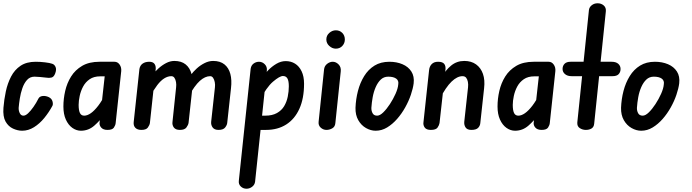

<svg xmlns="http://www.w3.org/2000/svg" viewBox="-28 -793 4224 1172"><path d="M107 5Q80 5 51.5 -8Q23 -21 6 -51Q-11 -81 -7 -135Q-3 -185 7.5 -234.5Q18 -284 39.5 -325.5Q61 -367 97.5 -391.5Q134 -416 190 -416Q217 -416 246.5 -412.5Q276 -409 290 -404Q304 -400 311 -384.5Q318 -369 309 -345Q301 -323 286 -319.5Q271 -316 255 -319Q238 -321 216.5 -323Q195 -325 183 -325Q155 -325 137 -305Q119 -285 108.5 -254.5Q98 -224 93 -192Q88 -160 86 -136Q85 -118 92.5 -102.5Q100 -87 115 -87Q128 -87 143.5 -101.5Q159 -116 176 -140Q193 -164 207 -192Q214 -205 232.5 -207Q251 -209 270 -200Q288 -191 292.5 -174Q297 -157 292 -147Q271 -108 242.5 -73Q214 -38 179.5 -16.5Q145 5 107 5Z M466 5Q438 5 413.5 -12.5Q389 -30 374 -63Q359 -96 359 -143Q359 -190 370 -238Q381 -286 406 -326Q431 -366 473.5 -391Q516 -416 580 -416H644L634 -327H584Q545 -327 519.5 -309.5Q494 -292 479.5 -265Q465 -238 458.5 -207.5Q452 -177 452 -153Q452 -119 460 -103Q468 -87 486 -87Q505 -87 526.5 -102Q548 -117 571.5 -147.5Q595 -178 620 -228L609 -94Q583 -57 547.5 -26Q512 5 466 5ZM628 0Q602 0 589.5 -14.5Q577 -29 580 -47L621 -416H671Q690 -416 702 -399Q714 -382 712 -359L678 -42Q677 -29 667.5 -14.5Q658 0 628 0Z M835 0Q811 0 798.5 -12.5Q786 -25 788 -47L823 -372Q827 -394 843 -405Q859 -416 883 -416Q906 -416 915.5 -402.5Q925 -389 922 -366L887 -42Q885 -29 874.5 -14.5Q864 0 835 0ZM1070 0Q1044 0 1033 -15Q1022 -30 1025 -50L1047 -260Q1049 -276 1046.5 -291.5Q1044 -307 1037 -317.5Q1030 -328 1018 -328Q996 -328 974.5 -314.5Q953 -301 932 -273.5Q911 -246 887 -202L900 -333Q917 -355 939 -375Q961 -395 986 -408Q1011 -421 1036 -421Q1079 -421 1105 -400Q1131 -379 1141 -342Q1151 -305 1146 -254L1123 -43Q1121 -30 1110 -15Q1099 0 1070 0ZM1306 0Q1281 0 1270 -15Q1259 -30 1261 -50L1284 -260Q1286 -276 1283 -291.5Q1280 -307 1273 -317.5Q1266 -328 1255 -328Q1224 -328 1192 -299.5Q1160 -271 1122 -202L1135 -333Q1151 -355 1173 -375Q1195 -395 1221 -408Q1247 -421 1273 -421Q1316 -421 1342 -400Q1368 -379 1378 -342Q1388 -305 1382 -254L1359 -43Q1358 -30 1346.5 -15Q1335 0 1306 0Z M1477 359Q1456 359 1441.5 345Q1427 331 1430 309L1502 -373Q1505 -394 1520 -405Q1535 -416 1553 -416Q1573 -416 1588 -401Q1603 -386 1601 -364L1529 317Q1526 336 1510.5 347.5Q1495 359 1477 359ZM1828 -282Q1828 -192 1799.5 -129Q1771 -66 1719 -33Q1667 0 1596 0H1530L1539 -87H1591Q1634 -87 1662.5 -103Q1691 -119 1706.5 -145Q1722 -171 1728.5 -203Q1735 -235 1735 -266Q1735 -299 1726.5 -314Q1718 -329 1699 -329Q1679 -329 1638.5 -294.5Q1598 -260 1554 -174L1569 -317Q1585 -339 1608 -363Q1631 -387 1659 -403.5Q1687 -420 1716 -420Q1748 -420 1773 -404.5Q1798 -389 1813 -358Q1828 -327 1828 -282Z M1965 0Q1945 0 1929.5 -14Q1914 -28 1917 -51L1950 -368Q1952 -390 1968.5 -403Q1985 -416 2003 -416Q2023 -416 2039 -399.5Q2055 -383 2052 -357L2019 -41Q2017 -19 2000 -9.5Q1983 0 1965 0ZM2022 -496Q2000 -496 1982 -512.5Q1964 -529 1964 -552Q1964 -576 1982 -592Q2000 -608 2022 -608Q2046 -608 2061.5 -592Q2077 -576 2077 -552Q2077 -529 2061.5 -512.5Q2046 -496 2022 -496Z M2265 5Q2235 5 2206 -11.5Q2177 -28 2159 -59.5Q2141 -91 2142 -135Q2144 -188 2157 -238Q2170 -288 2195 -328.5Q2220 -369 2258 -392.5Q2296 -416 2349 -416Q2393 -416 2428.5 -401Q2464 -386 2483 -356.5Q2502 -327 2497 -284Q2493 -253 2480 -214.5Q2467 -176 2445.5 -137.5Q2424 -99 2396 -67Q2368 -35 2335 -15Q2302 5 2265 5ZM2274 -87Q2291 -87 2311.5 -107Q2332 -127 2352 -157.5Q2372 -188 2386.5 -220.5Q2401 -253 2403 -278Q2407 -301 2390.5 -313Q2374 -325 2342 -325Q2315 -325 2296.5 -307.5Q2278 -290 2265.5 -261.5Q2253 -233 2247 -200Q2241 -167 2239 -136Q2238 -118 2246 -102.5Q2254 -87 2274 -87Z M2602 0Q2575 0 2564.5 -14.5Q2554 -29 2557 -48L2591 -363Q2593 -387 2607 -401.5Q2621 -416 2646 -416Q2674 -416 2684 -402.5Q2694 -389 2691 -366L2655 -42Q2653 -29 2643 -14.5Q2633 0 2602 0ZM2849 0Q2824 0 2814 -15Q2804 -30 2806 -50L2829 -260Q2831 -278 2828 -293.5Q2825 -309 2817.5 -318.5Q2810 -328 2795 -328Q2763 -328 2728.5 -295Q2694 -262 2655 -187L2670 -323Q2691 -364 2725.5 -392.5Q2760 -421 2806 -421Q2849 -421 2878 -400Q2907 -379 2920 -342Q2933 -305 2927 -254L2904 -43Q2903 -26 2891 -13Q2879 0 2849 0Z M3116 5Q3088 5 3063.5 -12.5Q3039 -30 3024 -63Q3009 -96 3009 -143Q3009 -190 3020 -238Q3031 -286 3056 -326Q3081 -366 3123.5 -391Q3166 -416 3230 -416H3294L3284 -327H3234Q3195 -327 3169.5 -309.5Q3144 -292 3129.5 -265Q3115 -238 3108.5 -207.5Q3102 -177 3102 -153Q3102 -119 3110 -103Q3118 -87 3136 -87Q3155 -87 3176.5 -102Q3198 -117 3221.5 -147.5Q3245 -178 3270 -228L3259 -94Q3233 -57 3197.5 -26Q3162 5 3116 5ZM3278 0Q3252 0 3239.5 -14.5Q3227 -29 3230 -47L3271 -416H3321Q3340 -416 3352 -399Q3364 -382 3362 -359L3328 -42Q3327 -29 3317.5 -14.5Q3308 0 3278 0Z M3548 0Q3528 0 3511 -11Q3494 -22 3496 -46L3567 -732Q3569 -749 3584 -761Q3599 -773 3620 -773Q3642 -773 3657.5 -759.5Q3673 -746 3670 -722L3599 -38Q3597 -17 3582.5 -8.5Q3568 0 3548 0ZM3406 -372Q3406 -391 3418 -403.5Q3430 -416 3455 -416H3705Q3732 -416 3746 -403.5Q3760 -391 3760 -372Q3760 -353 3748.5 -340.5Q3737 -328 3711 -328H3461Q3436 -328 3421 -340.5Q3406 -353 3406 -372Z M3886 5Q3856 5 3827 -11.5Q3798 -28 3780 -59.5Q3762 -91 3763 -135Q3765 -188 3778 -238Q3791 -288 3816 -328.5Q3841 -369 3879 -392.5Q3917 -416 3970 -416Q4014 -416 4049.5 -401Q4085 -386 4104 -356.5Q4123 -327 4118 -284Q4114 -253 4101 -214.5Q4088 -176 4066.5 -137.5Q4045 -99 4017 -67Q3989 -35 3956 -15Q3923 5 3886 5ZM3895 -87Q3912 -87 3932.5 -107Q3953 -127 3973 -157.5Q3993 -188 4007.5 -220.5Q4022 -253 4024 -278Q4028 -301 4011.5 -313Q3995 -325 3963 -325Q3936 -325 3917.5 -307.5Q3899 -290 3886.5 -261.5Q3874 -233 3868 -200Q3862 -167 3860 -136Q3859 -118 3867 -102.5Q3875 -87 3895 -87Z"/></svg>

Font: Edu NSW ACT Foundation SemiBold
Style: Regular
Weight: 600
Version: Version 1.003